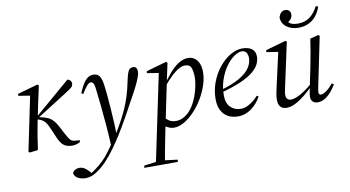

<svg xmlns="http://www.w3.org/2000/svg" viewBox="-87 -901 2517 1380"><g transform="rotate(-10 1171.5 -211.5)"><path d="M73 8 64 0 147 -401 161 -392 61 -408 63 -422 211 -464 220 -456 195 -339 166 -200Q156 -151 148 -101Q140 -51 133 0ZM440 -4Q429 3 414 7.5Q399 12 381 12Q350 12 326 -2Q302 -16 281 -64L251 -133Q241 -157 231.5 -172.5Q222 -188 209.5 -198Q197 -208 178 -214L155 -221V-234H164L168 -237L429 -461Q441 -460 449.5 -451Q458 -442 458 -428Q458 -418 453.5 -410.5Q449 -403 439.5 -395.5Q430 -388 413 -377L177 -227L176 -232L195 -228Q224 -222 245 -212.5Q266 -203 283.5 -183.5Q301 -164 319 -129L339 -90Q359 -53 371 -37Q383 -21 411 -19L442 -17Z M438 259Q408 259 384 247.5Q360 236 353 211Q356 195 371 186.5Q386 178 402 178Q422 178 438.5 187.5Q455 197 471 215L488 234V239H475V234Q481 231 488 227Q495 223 501.5 218Q508 213 514 209Q575 166 619 107Q663 48 705 -16Q734 -64 756.5 -105.5Q779 -147 796.5 -187.5Q814 -228 828 -273Q842 -318 853 -373Q861 -411 868 -431.5Q875 -452 885 -460Q895 -468 909 -468Q926 -468 932.5 -457Q939 -446 939 -432Q939 -413 930.5 -392Q922 -371 917 -358Q903 -327 886 -295Q869 -263 842 -215Q829 -191 815.5 -166Q802 -141 786.5 -114Q771 -87 754.5 -58.5Q738 -30 719 0Q694 40 661 86Q628 132 589 173Q550 214 505 240Q493 247 481.5 251Q470 255 459.5 257Q449 259 438 259ZM657 69Q654 -7 647.5 -87Q641 -167 633.5 -238Q626 -309 620 -359Q618 -380 613.5 -392Q609 -404 604 -408.5Q599 -413 592 -413Q577 -413 562 -395Q547 -377 523 -339L511 -348Q535 -405 559 -434.5Q583 -464 617 -464Q637 -464 649.5 -456Q662 -448 670 -431Q678 -414 682 -387Q687 -354 691.5 -306Q696 -258 700 -203.5Q704 -149 706.5 -96.5Q709 -44 709 -1H712Z M863 259 867 243 967 230H1009L1111 243L1108 259ZM948 259 1086 -401 1100 -392 1000 -408 1002 -422 1150 -464 1159 -456 1131 -324 1129 -314 1072 -38 1068 -21Q1056 40 1045.5 91.5Q1035 143 1027.5 185Q1020 227 1015 259ZM1125 12Q1100 12 1074 -3Q1048 -18 1031 -45L1056 -84Q1070 -67 1092 -50Q1114 -33 1148 -33Q1166 -33 1182 -38Q1198 -43 1212.5 -52.5Q1227 -62 1240 -74Q1271 -105 1291.5 -148.5Q1312 -192 1323 -238Q1334 -284 1334 -320Q1334 -363 1323.5 -389Q1313 -415 1278 -415Q1259 -415 1234.5 -402Q1210 -389 1179 -360Q1148 -331 1109 -283L1098 -288H1102Q1135 -337 1168.5 -377Q1202 -417 1237.5 -440.5Q1273 -464 1310 -464Q1334 -464 1354 -451.5Q1374 -439 1386.5 -412.5Q1399 -386 1399 -344Q1399 -300 1382.5 -250.5Q1366 -201 1338 -154.5Q1310 -108 1274.5 -70.5Q1239 -33 1200.5 -10.5Q1162 12 1125 12Z M1591 12Q1551 12 1520 -5Q1489 -22 1471.5 -55.5Q1454 -89 1454 -137Q1454 -203 1477 -262.5Q1500 -322 1537 -367Q1574 -412 1618 -438Q1662 -464 1705 -464Q1750 -464 1775 -445Q1800 -426 1800 -388Q1800 -362 1787.5 -335Q1775 -308 1742.5 -280.5Q1710 -253 1651.5 -227Q1593 -201 1501 -176L1497 -194Q1590 -220 1643.5 -251.5Q1697 -283 1719.5 -318Q1742 -353 1742 -388Q1742 -411 1731.5 -427.5Q1721 -444 1698 -444Q1672 -444 1640.5 -421.5Q1609 -399 1581 -359.5Q1553 -320 1535 -267.5Q1517 -215 1517 -154Q1517 -96 1547.5 -67Q1578 -38 1621 -38Q1646 -38 1670.5 -49.5Q1695 -61 1715.5 -78Q1736 -95 1750 -111L1762 -103Q1748 -78 1730 -57Q1712 -36 1690.5 -20.5Q1669 -5 1644.5 3.5Q1620 12 1591 12Z M1947 12Q1928 12 1914.5 4Q1901 -4 1894 -19Q1887 -34 1887 -56Q1887 -79 1891.5 -102Q1896 -125 1901 -147L1958 -401L1971 -392L1871 -408L1874 -422L2022 -464L2030 -456L1969 -174Q1966 -159 1962 -141.5Q1958 -124 1955 -108Q1952 -92 1952 -81Q1952 -61 1962 -51Q1972 -41 1987 -41Q2007 -41 2031.5 -51Q2056 -61 2086.5 -81.5Q2117 -102 2154 -133L2156 -114H2150Q2118 -81 2083 -52.5Q2048 -24 2013.5 -6Q1979 12 1947 12ZM2172 12Q2152 12 2138.5 -0.5Q2125 -13 2125 -35Q2125 -44 2127 -58Q2129 -72 2136 -107L2137 -111L2166 -252Q2176 -302 2184.5 -350Q2193 -398 2200 -448L2261 -464L2270 -456L2197 -102Q2194 -86 2192 -76Q2190 -66 2190 -55Q2190 -48 2194.5 -43.5Q2199 -39 2206 -39Q2223 -39 2247.5 -57Q2272 -75 2297 -105L2310 -95Q2295 -70 2274.5 -45Q2254 -20 2228.5 -4Q2203 12 2172 12ZM2131 -540Q2080 -540 2044.5 -566.5Q2009 -593 2009 -638Q2015 -658 2027 -670Q2039 -682 2058 -682Q2074 -682 2085 -672Q2096 -662 2096 -644Q2096 -625 2083.5 -610Q2071 -595 2053 -587L2051 -610Q2067 -585 2086.5 -577.5Q2106 -570 2131 -570Q2184 -570 2219 -596.5Q2254 -623 2279 -671L2296 -666Q2282 -624 2258 -596Q2234 -568 2202 -554Q2170 -540 2131 -540Z"/></g></svg>

Font: Source Serif 4 60pt
Style: Italic
Weight: 400
Italic angle: -12°
Version: Version 4.004;hotconv 1.0.116;makeotfexe 2.5.65601